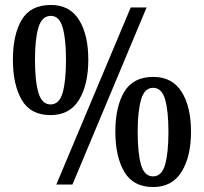

<svg xmlns="http://www.w3.org/2000/svg" viewBox="-20 -744 821 774"><path d="M184 -280Q103 -280 67.5 -341.5Q32 -403 32 -503Q32 -604 67.5 -664Q103 -724 185 -724Q261 -724 298.5 -664Q336 -604 336 -503Q336 -403 298.5 -341.5Q261 -280 184 -280ZM207 0 507 -714H571L272 0ZM184 -323Q219 -323 232.5 -370Q246 -417 246 -503Q246 -587 232.5 -633.5Q219 -680 185 -680Q149 -680 135 -633.5Q121 -587 121 -503Q121 -417 135 -370Q149 -323 184 -323ZM597 10Q517 10 481 -51.5Q445 -113 445 -213Q445 -314 481 -374Q517 -434 598 -434Q674 -434 712 -374Q750 -314 750 -213Q750 -113 712 -51.5Q674 10 597 10ZM597 -33Q632 -33 645.5 -80Q659 -127 659 -213Q659 -297 645.5 -343.5Q632 -390 597 -390Q563 -390 549 -343.5Q535 -297 535 -213Q535 -127 548.5 -80Q562 -33 597 -33Z"/></svg>

Font: Noto Serif Khmer Condensed SemiBold
Style: Regular
Weight: 600
Width: 3
Designer: Danh Hong and the Monotype Design Team
Foundry: Monotype Imaging Inc.
Version: Version 2.004; ttfautohint (v1.8.4.7-5d5b)